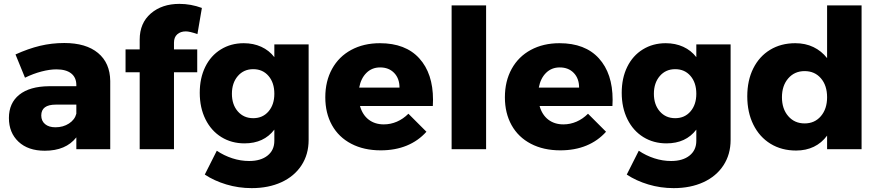

<svg xmlns="http://www.w3.org/2000/svg" viewBox="-20 -770 4540 991"><path d="M549 -352V0H374V-61Q320 8 211 8Q125 8 75.5 -38.5Q26 -85 26 -161Q26 -238 79.5 -281Q133 -324 233 -325H374V-331Q374 -370 347.5 -391Q321 -412 271 -412Q237 -412 194.5 -401Q152 -390 109 -369L60 -489Q126 -519 186.5 -533.5Q247 -548 312 -548Q424 -548 486 -496.5Q548 -445 549 -352ZM374 -183V-230H268Q193 -230 193 -174Q193 -146 212.5 -129.5Q232 -113 266 -113Q306 -113 336 -132.5Q366 -152 374 -183Z M878 -550V-515H998V-397H878V0H701V-397H628V-515H701V-565Q701 -651 758.5 -700.5Q816 -750 906 -750Q965 -750 1022 -729L999 -594Q959 -608 939 -608Q912 -608 895 -593Q878 -578 878 -550Z M1573 -541V-48Q1573 27 1536 83.5Q1499 140 1432.5 170.5Q1366 201 1279 201Q1211 201 1148 182Q1085 163 1037 131L1099 8Q1136 33 1179 47Q1222 61 1266 61Q1326 61 1361 33Q1396 5 1396 -43V-101Q1342 -30 1242 -30Q1175 -30 1122.5 -62.5Q1070 -95 1040.5 -154.5Q1011 -214 1011 -291Q1011 -367 1039.5 -425Q1068 -483 1120 -515Q1172 -547 1238 -547Q1288 -547 1328.5 -528.5Q1369 -510 1396 -475V-541ZM1396 -286Q1396 -343 1366 -378Q1336 -413 1287 -413Q1238 -413 1207.5 -377.5Q1177 -342 1177 -286Q1177 -230 1207.5 -195Q1238 -160 1287 -160Q1336 -160 1366 -195Q1396 -230 1396 -286Z M2215 -255Q2215 -234 2214 -223H1838Q1851 -177 1883 -152.5Q1915 -128 1961 -128Q1996 -128 2028.5 -142Q2061 -156 2088 -183L2181 -90Q2139 -43 2079.5 -18.5Q2020 6 1945 6Q1858 6 1793 -28Q1728 -62 1693.5 -124Q1659 -186 1659 -268Q1659 -351 1694 -414.5Q1729 -478 1793 -512.5Q1857 -547 1941 -547Q2073 -547 2144 -469Q2215 -391 2215 -255ZM2042 -318Q2042 -365 2014.5 -393.5Q1987 -422 1942 -422Q1900 -422 1871.5 -394Q1843 -366 1834 -318Z M2311 -742H2489V0H2311Z M3142 -255Q3142 -234 3141 -223H2765Q2778 -177 2810 -152.5Q2842 -128 2888 -128Q2923 -128 2955.5 -142Q2988 -156 3015 -183L3108 -90Q3066 -43 3006.5 -18.5Q2947 6 2872 6Q2785 6 2720 -28Q2655 -62 2620.5 -124Q2586 -186 2586 -268Q2586 -351 2621 -414.5Q2656 -478 2720 -512.5Q2784 -547 2868 -547Q3000 -547 3071 -469Q3142 -391 3142 -255ZM2969 -318Q2969 -365 2941.5 -393.5Q2914 -422 2869 -422Q2827 -422 2798.5 -394Q2770 -366 2761 -318Z M3751 -541V-48Q3751 27 3714 83.5Q3677 140 3610.5 170.5Q3544 201 3457 201Q3389 201 3326 182Q3263 163 3215 131L3277 8Q3314 33 3357 47Q3400 61 3444 61Q3504 61 3539 33Q3574 5 3574 -43V-101Q3520 -30 3420 -30Q3353 -30 3300.5 -62.5Q3248 -95 3218.5 -154.5Q3189 -214 3189 -291Q3189 -367 3217.5 -425Q3246 -483 3298 -515Q3350 -547 3416 -547Q3466 -547 3506.5 -528.5Q3547 -510 3574 -475V-541ZM3574 -286Q3574 -343 3544 -378Q3514 -413 3465 -413Q3416 -413 3385.5 -377.5Q3355 -342 3355 -286Q3355 -230 3385.5 -195Q3416 -160 3465 -160Q3514 -160 3544 -195Q3574 -230 3574 -286Z M4427 -742V0H4249V-70Q4221 -32 4180.5 -12.5Q4140 7 4089 7Q4014 7 3957 -28Q3900 -63 3868.5 -126.5Q3837 -190 3837 -273Q3837 -355 3868 -417Q3899 -479 3955 -513Q4011 -547 4085 -547Q4137 -547 4178.5 -527Q4220 -507 4249 -470V-742ZM4249 -268Q4249 -329 4217 -366Q4185 -403 4133 -403Q4081 -403 4048.5 -365.5Q4016 -328 4016 -268Q4016 -208 4048.5 -170.5Q4081 -133 4133 -133Q4185 -133 4217 -170.5Q4249 -208 4249 -268Z"/></svg>

Font: Montserrat arm2
Style: Bold
Weight: 700
Designer: Julieta Ulanovsky
Foundry: Julieta Ulanovsky
Version: Version 6.000